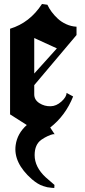

<svg xmlns="http://www.w3.org/2000/svg" viewBox="-20 -669 431 969"><path d="M30.8 -91.8V-523.9Q130.4 -554.2 191.9 -648.9L219.2 -645Q227.5 -627 240.5 -609.4Q253.4 -591.8 271.5 -575Q289.6 -558.1 314.2 -546.9Q338.9 -535.6 366.2 -534.2V-492.2L152.8 -239.3V-192.9Q152.8 -165 178.7 -148.4Q204.6 -131.8 235.8 -132.8Q264.2 -133.3 290 -156.5Q315.9 -179.7 315.9 -200.2L349.1 -182.1Q310.5 -85.4 233.4 -25.4L255.9 8.8Q253.9 7.3 245.8 8.8Q237.8 10.3 221.9 17.3Q206.1 24.4 189 36.1Q154.8 60.1 154.8 113.8Q154.8 174.3 210.9 226.1L254.9 264.2Q253.9 274.9 253.9 279.8Q252.4 279.8 239 278.6Q225.6 277.3 218.5 275.9Q211.4 274.4 197.8 270Q184.1 265.6 170.2 257.1Q156.2 248.5 141.1 235.8Q46.4 152.3 59.1 63Q67.4 4.4 115.2 -38.1ZM152.8 -297.9 267.1 -424.8 152.8 -477.1Z"/></svg>

Font: KJV1611
Style: Regular
Weight: 400
Version: Version 3.6.1